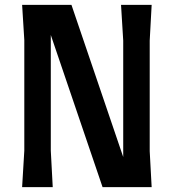

<svg xmlns="http://www.w3.org/2000/svg" viewBox="-20 -770 715 790"><path d="M596 -148 604 0H402L189 -626V-150L197 0H71L80 -150V-605L71 -750H274L487 -124V-603L478 -750H604L596 -603Z"/></svg>

Font: Farro Medium
Style: Regular
Weight: 500
Designer: Aceler Chua
Foundry: Grayscale Limited
Version: Version 1.101